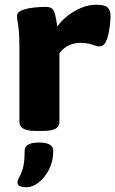

<svg xmlns="http://www.w3.org/2000/svg" viewBox="-20 -551 487 811"><path d="M130 2Q62 2 62 -36V-349Q62 -396 59.5 -421Q57 -446 54.5 -459Q52 -472 52 -483Q52 -500 73.5 -508Q95 -516 123 -519Q151 -522 171 -522Q190 -522 199 -515.5Q208 -509 212.5 -491Q217 -473 222 -439Q238 -462 264 -483Q290 -504 322 -517.5Q354 -531 387 -531Q423 -531 435 -519Q447 -507 447 -483Q447 -473 445 -452Q443 -431 438.5 -409Q434 -387 425 -371Q416 -355 400 -355Q389 -355 369 -362.5Q349 -370 319 -370Q293 -370 270 -359Q247 -348 231 -326V-36Q231 -17 215 -7.5Q199 2 162 2ZM93 240Q79 240 66.5 236.5Q54 233 54 220Q54 209 61.5 197Q69 185 76.5 160Q84 135 84 86Q84 51 145 51Q205 51 205 86Q205 130 187 165Q169 200 143 220Q117 240 93 240Z"/></svg>

Font: Asap Expanded ExtraBold
Style: Regular
Weight: 800
Width: 7
Designer: Pablo Cosgaya
Foundry: Omnibus-Type
Version: Version 3.001; ttfautohint (v1.8.4.7-5d5b)